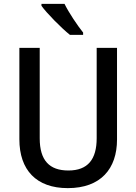

<svg xmlns="http://www.w3.org/2000/svg" viewBox="-20 -961 704 991"><path d="M313 -941H194V-931C221 -893 297 -816 341 -781H409V-793C380 -829 335 -896 313 -941ZM584 -241V-714H479V-248C479 -139 434 -81 333 -81C235 -81 185 -133 185 -247V-714H80V-242C80 -84 167 10 330 10C500 10 584 -90 584 -241Z"/></svg>

Font: Noto Sans Gujarati SemiCondensed Medium
Style: Regular
Weight: 500
Width: 4
Designer: Jelle Bosma - Monotype Design Team, Universal Thirst
Foundry: Monotype Imaging Inc.
Version: Version 2.106